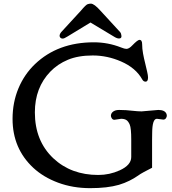

<svg xmlns="http://www.w3.org/2000/svg" viewBox="-20 -1006 932 1038"><path d="M47.9 0ZM862.8 -359.4 828.1 -363.8Q803.2 -363.8 802.7 -287.6Q802.2 -267.6 802.2 -250V-99.1L758.3 -76.2Q739.7 -66.4 722.7 -54.2Q705.6 -42 679.7 -29.1Q653.8 -16.1 623 -6.8Q560.5 11.2 467.3 11.2Q374 11.2 294.4 -18.3Q214.8 -47.9 160.2 -98.6Q47.9 -203.1 47.9 -363.3Q47.9 -452.1 79.6 -528.1Q111.3 -604 168.9 -659.2Q292.5 -777.3 487.3 -777.3Q564 -777.3 634.3 -749.5Q653.8 -741.7 663.1 -741.7Q677.7 -741.7 695.3 -760.7Q724.1 -790.5 733.9 -790.5Q748.5 -790.5 748.5 -766.6Q748.5 -742.7 753.4 -716.3Q758.3 -689.9 764.6 -665L775.4 -619.1Q780.3 -598.1 780.3 -587.4Q780.3 -564.5 767.1 -564.5Q755.9 -564.5 749.5 -575.7Q714.4 -639.2 634.3 -673.8Q560.1 -706.1 481.4 -706.1Q402.8 -706.1 347.2 -682.9Q291.5 -659.7 252 -618.7Q168.5 -532.2 168.5 -398.4Q168.5 -244.6 268.1 -150.4Q364.3 -60.1 511.2 -60.1Q572.3 -60.1 627 -85Q689.5 -113.3 689.5 -157.2V-250Q689.5 -313.5 681.4 -332.3Q673.3 -351.1 662.6 -357.4Q651.9 -363.8 634.8 -363.8L598.6 -358.4Q589.4 -358.4 584.5 -366.2Q579.6 -374 579.6 -379.6Q579.6 -385.3 581.8 -390.6Q584 -396 588.9 -400.4Q601.1 -411.6 623.5 -411.6Q646 -411.6 661.6 -410.4Q677.2 -409.2 690.4 -407.7Q726.6 -403.8 745.1 -403.8L835.9 -411.6Q871.1 -411.6 879.9 -390.6Q881.8 -385.3 881.8 -379.6Q881.8 -374 877 -366.7Q872.1 -359.4 862.8 -359.4ZM623 -797.9Q611.8 -797.9 595.2 -808.6L469.2 -884.3L344.7 -808.6Q326.7 -796.9 318.1 -797.4Q309.6 -797.9 305.9 -802.7Q302.2 -807.6 302.2 -812Q302.2 -821.8 311 -832.5L417 -947.8Q444.8 -981 454.3 -983.6Q463.9 -986.3 471.2 -986.3Q489.3 -986.3 523.4 -947.8L629.4 -832.5Q635.7 -825.2 636.7 -811.5Q637.7 -797.9 623 -797.9Z"/></svg>

Font: Stoke
Style: Regular
Weight: 400
Designer: Nicole Fally
Foundry: Nicole Fally
Version: Version 1.002